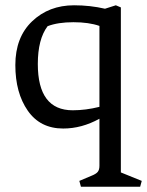

<svg xmlns="http://www.w3.org/2000/svg" viewBox="-20 -478 556 726"><path d="M356 149V-29Q289 8 219 8Q132 8 85 -59.5Q38 -127 38 -232Q38 -337 101.5 -397.5Q165 -458 260 -458Q321 -458 377 -445L418 -458L437 -450V174L516 206L510 228H286L280 206L325 187Q343 180 349.5 172Q356 164 356 149ZM356 -380Q316 -394 257.5 -394Q199 -394 160 -379Q123 -330 123 -236Q123 -61 255 -61Q304 -61 356 -74Z"/></svg>

Font: Fenix
Style: Regular
Weight: 400
Designer: Fernando Diaz
Foundry: Fernando Diaz
Version: 004.301